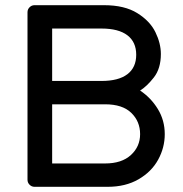

<svg xmlns="http://www.w3.org/2000/svg" viewBox="-20 -720 707 740"><path d="M86 -673Q86 -684 94 -692Q102 -700 113 -700H381Q460 -700 509 -669.5Q558 -639 579 -596Q600 -553 600 -512Q600 -456 573 -421.5Q546 -387 520 -371Q562 -343 588.5 -299.5Q615 -256 615 -203Q615 -151 589.5 -104.5Q564 -58 514 -29Q464 0 395 0H113Q102 0 94 -8Q86 -16 86 -27ZM181 -408H371Q437 -408 471 -434Q505 -460 505 -509Q505 -558 471 -584Q437 -610 371 -610H181ZM181 -90H385Q449 -90 484.5 -122.5Q520 -155 520 -203Q520 -252 486 -285Q452 -318 385 -318H181Z"/></svg>

Font: Hezaedrus
Style: Regular
Weight: 400
Designer: Hubert & Fischer
Foundry: Hubert & Fischer
Version: Version 1.10;September 3, 2019;FontCreator 11.5.0.2425 64-bi